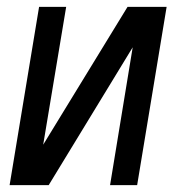

<svg xmlns="http://www.w3.org/2000/svg" viewBox="-20 -540 540 560"><path d="M8 0 94 -520H173L106 -118L352 -520H466L380 0H301L367 -402L122 0Z"/></svg>

Font: Iosevka Term Oblique
Style: Regular
Weight: 400
Italic angle: -9°
Monospace: yes
Designer: Belleve Invis
Foundry: Belleve Invis
Version: Version 31.4.0